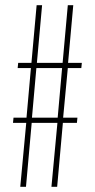

<svg xmlns="http://www.w3.org/2000/svg" viewBox="-20 -719 365 739"><path d="M32 -266H82L99 -457H48L50 -477H101L121 -699H142L122 -477H221L241 -699H262L242 -477H295L293 -457H241L223 -266H278L276 -246H222L200 0H178L201 -246H102L80 0H58L81 -246H30ZM202 -266 219 -457H120L103 -266Z"/></svg>

Font: Moniqa Extra Bold Narrow Heading
Style: Regular
Weight: 800
Width: 4
Designer: Rajesh Rajput
Foundry: Rajesh Rajput
Version: Version 1.000;December 15, 2022;FontCreator 14.0.0.2794 32-b